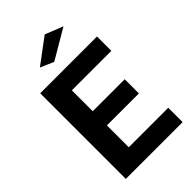

<svg xmlns="http://www.w3.org/2000/svg" viewBox="-266 -991 1083 1083"><g transform="rotate(-45 275.5 -450.0)"><path d="M63.4 0V-683H516.5V-568.5H201.4V-402H456.5V-288.9H201.4V-114.5H516.5V0ZM244.8 -752.3 164.9 -787 316.2 -899.9 423.4 -857.3Z"/></g></svg>

Font: Cairo
Style: Regular
Weight: 400
Designer: Mohamed Gaber, Accademia di Belle Arti di Urbino
Foundry: Kief Type Foundry, Accademia di Belle Arti di Urbino
Version: Version 3.120